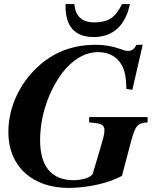

<svg xmlns="http://www.w3.org/2000/svg" viewBox="-20 -905 762 943"><path d="M705 -330H418V-304C461 -300 470 -298 481 -292C487 -288 493 -277 493 -268C493 -243 488 -229 466 -154L435 -50C422 -31 380 -20 341 -20C235 -20 177 -86 177 -216C177 -340 222 -464 289 -551C333 -607 393 -649 462 -649C514 -649 554 -627 577 -587C593 -559 599 -529 601 -468L630 -464L681 -685H650C639 -663 628 -655 608 -655C599 -655 591 -657 572 -664C529 -679 494 -685 448 -685C346 -685 258 -654 184 -593C84 -510 21 -386 21 -256C21 -86 141 18 317 18C395 18 494 -1 551 -28L579 -41L623 -208C645 -290 655 -300 705 -304ZM579 -885C548 -819 510 -795 444 -795C380 -795 350 -828 345 -885H302V-872C302 -777 347 -723 440 -723C537 -723 597 -782 618 -885Z"/></svg>

Font: STIXGeneral
Style: Bold Italic
Weight: 700
Italic angle: -16.33°
Designer: MicroPress Inc., with final additions and corrections provided by Coen Hoffman, Elsevier (retired)
Version: Version 1.1.0